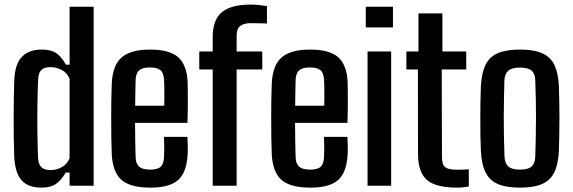

<svg xmlns="http://www.w3.org/2000/svg" viewBox="-20 -830 2561 858"><path d="M164.5 8.5Q105.5 8.5 76 -24.8Q46.5 -58 43.5 -134Q42 -169 41.5 -212.8Q41 -256.5 41 -302.2Q41 -348 41.8 -390.5Q42.5 -433 43.5 -466Q46 -543.5 77.8 -576Q109.5 -608.5 166.5 -608.5Q209.5 -608.5 232.8 -591.5Q256 -574.5 274.5 -541H291V-800H398.5V0H291V-59H273.5Q255 -26 231 -8.8Q207 8.5 164.5 8.5ZM205.5 -70Q232.5 -70 256.5 -83.2Q280.5 -96.5 291 -123V-477.5Q280.5 -504 256.5 -517Q232.5 -530 205.5 -530Q177.5 -530 164.8 -517.2Q152 -504.5 150.5 -477Q148 -419.5 147.2 -357.5Q146.5 -295.5 147.2 -236Q148 -176.5 150 -127Q151.5 -96 164.5 -83Q177.5 -70 205.5 -70Z M652 8.5Q561.5 8.5 522.5 -26.5Q483.5 -61.5 479.5 -140Q478 -171 477.5 -213Q477 -255 477 -300Q477 -345 477.5 -386.5Q478 -428 479.5 -459Q484 -539.5 524.2 -574Q564.5 -608.5 650.5 -608.5Q738 -608.5 776.5 -574Q815 -539.5 818.5 -463Q819 -451.5 819.2 -421Q819.5 -390.5 819.2 -352.8Q819 -315 817.5 -281H583.5Q583.5 -244 584.2 -206.2Q585 -168.5 586 -128.5Q587 -97.5 602.2 -84.8Q617.5 -72 651 -72Q684.5 -72 698 -84.8Q711.5 -97.5 713 -128.5Q714 -144 714 -167Q714 -190 712.5 -218.5H817.5Q818.5 -205.5 819 -180.8Q819.5 -156 818.5 -140Q814.5 -60.5 776.5 -26Q738.5 8.5 652 8.5ZM584 -357.5H714Q714.5 -381.5 714.5 -405.5Q714.5 -429.5 714.2 -447.8Q714 -466 713 -473.5Q711.5 -504 697 -516.2Q682.5 -528.5 650.5 -528.5Q615.5 -528.5 601.2 -515.2Q587 -502 586 -473.5Q585.5 -444.5 584.8 -415.2Q584 -386 584 -357.5Z M930.5 0V-519.5H870.5V-600H930.5V-661.5Q930 -740.5 971 -775Q1012 -809.5 1100 -809.5Q1116.5 -809.5 1136.2 -807.5Q1156 -805.5 1173 -803V-725Q1156.5 -725.5 1138.5 -726Q1120.5 -726.5 1101 -726.5Q1069 -726.5 1053 -713.5Q1037 -700.5 1037.5 -669.5V-600H1152V-519.5H1037.5V0Z M1367 8.5Q1276.5 8.5 1237.5 -26.5Q1198.5 -61.5 1194.5 -140Q1193 -171 1192.5 -213Q1192 -255 1192 -300Q1192 -345 1192.5 -386.5Q1193 -428 1194.5 -459Q1199 -539.5 1239.2 -574Q1279.5 -608.5 1365.5 -608.5Q1453 -608.5 1491.5 -574Q1530 -539.5 1533.5 -463Q1534 -451.5 1534.2 -421Q1534.5 -390.5 1534.2 -352.8Q1534 -315 1532.5 -281H1298.5Q1298.5 -244 1299.2 -206.2Q1300 -168.5 1301 -128.5Q1302 -97.5 1317.2 -84.8Q1332.5 -72 1366 -72Q1399.5 -72 1413 -84.8Q1426.5 -97.5 1428 -128.5Q1429 -144 1429 -167Q1429 -190 1427.5 -218.5H1532.5Q1533.5 -205.5 1534 -180.8Q1534.5 -156 1533.5 -140Q1529.5 -60.5 1491.5 -26Q1453.5 8.5 1367 8.5ZM1299 -357.5H1429Q1429.5 -381.5 1429.5 -405.5Q1429.5 -429.5 1429.2 -447.8Q1429 -466 1428 -473.5Q1426.5 -504 1412 -516.2Q1397.5 -528.5 1365.5 -528.5Q1330.5 -528.5 1316.2 -515.2Q1302 -502 1301 -473.5Q1300.5 -444.5 1299.8 -415.2Q1299 -386 1299 -357.5Z M1614.5 -707.5V-800H1736V-707.5ZM1622.5 0V-600H1728V0Z M2022.5 8.5Q1927.5 8.5 1888 -25.8Q1848.5 -60 1848 -141L1847.5 -519.5H1796V-600H1850V-770H1957V-600H2063.5V-519.5H1954L1955 -129Q1955 -95 1969.2 -83.2Q1983.5 -71.5 2023 -71.5Q2037.5 -71.5 2049 -72Q2060.5 -72.5 2075 -73.5V3.5Q2063 5.5 2050.2 7Q2037.5 8.5 2022.5 8.5Z M2303.5 8.5Q2241.5 8.5 2204.2 -8Q2167 -24.5 2149.5 -60.2Q2132 -96 2129 -154.5Q2127.5 -181 2127 -218.2Q2126.5 -255.5 2126.5 -296.5Q2126.5 -337.5 2127 -376.5Q2127.5 -415.5 2129 -446Q2132.5 -505 2150 -540.8Q2167.5 -576.5 2204.8 -592.5Q2242 -608.5 2303.5 -608.5Q2366.5 -608.5 2403.5 -591.8Q2440.5 -575 2457.5 -539.5Q2474.5 -504 2477.5 -446Q2478.5 -417 2479.2 -379.8Q2480 -342.5 2480 -302.2Q2480 -262 2479.2 -223.5Q2478.5 -185 2477.5 -154.5Q2474.5 -96 2457.2 -60.2Q2440 -24.5 2403 -8Q2366 8.5 2303.5 8.5ZM2303.5 -72Q2341 -72 2356 -86.2Q2371 -100.5 2372 -130Q2373.5 -175 2374.2 -217.2Q2375 -259.5 2375.2 -300.8Q2375.5 -342 2374.5 -384Q2373.5 -426 2372 -471Q2371 -501 2355.5 -514.5Q2340 -528 2303.5 -528Q2267 -528 2251 -513.5Q2235 -499 2234 -470Q2233 -433 2232.2 -391.8Q2231.5 -350.5 2231.2 -307Q2231 -263.5 2232 -219Q2233 -174.5 2234.5 -130.5Q2236 -100 2251.5 -86Q2267 -72 2303.5 -72Z"/></svg>

Font: Big Shoulders Medium
Style: Regular
Weight: 500
Designer: Patric King
Foundry: XO Type Co
Version: Version 2.002